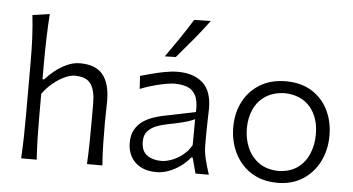

<svg xmlns="http://www.w3.org/2000/svg" viewBox="-54 -909 1869 1017"><g transform="rotate(5 880.5 -400.5)"><path d="M90 0H172.6Q168.9 -57.6 167.5 -110.7Q166.1 -163.8 166.1 -225.9V-349.3Q188.4 -381 218.3 -406Q248.2 -431 279.2 -445.9Q310.3 -460.7 335 -460.7Q397.2 -460.7 421 -425.8Q444.7 -390.9 444.7 -322.1V-225.9Q444.7 -163.8 443.8 -110.7Q442.9 -57.6 439.9 0H521.8Q517.5 -57.6 516.4 -111.1Q515.3 -164.6 515.3 -228.7Q515.3 -251.5 516.2 -280.8Q517.2 -310.1 517.2 -343.5Q517.2 -433.7 479.3 -481.2Q441.3 -528.8 356.7 -528.8Q321.5 -528.8 286.7 -512.6Q251.8 -496.4 222.6 -472.7Q193.5 -449 174.7 -427.1H166.1V-515.4Q166.1 -583.6 168.1 -647.3Q170 -710.9 174.4 -774.5L83.2 -761.1Q89.8 -703.3 92.7 -642.3Q95.6 -581.3 95.6 -515.4V-228.7Q95.6 -164.6 94.4 -111.1Q93.1 -57.6 90 0Z M830.7 -50.9Q784.5 -50.9 754.2 -72.5Q723.9 -94.2 723.9 -145.6Q723.9 -178.4 741 -198.5Q758.1 -218.7 786.1 -230Q814.1 -241.4 846.8 -247.5Q896.7 -257.3 924.4 -264.4Q952.2 -271.4 966.6 -277Q981 -282.5 989.9 -286.9L989 -149.2Q970.7 -116.1 942.3 -94.3Q913.9 -72.4 884 -61.6Q854 -50.9 830.7 -50.9ZM809.2 10.5Q840.5 10.5 873.6 -1.4Q906.6 -13.3 936.1 -34.6Q965.7 -55.9 987.1 -82.9H994.8L1016.9 0H1087.9Q1073.3 -43.9 1064.2 -82Q1055.2 -120.1 1055.2 -153.6V-220.2Q1055.2 -254.3 1056.7 -289.7Q1058.3 -325.1 1058.3 -348.3Q1058.3 -443.4 1009.5 -486.1Q960.7 -528.8 877.8 -528.8Q845.5 -528.8 808.5 -521.8Q771.4 -514.9 737.3 -505.7Q703.1 -496.6 679 -489.7L683.5 -420.9Q721.2 -436.1 757.4 -445.7Q793.7 -455.4 822 -460.1Q850.2 -464.8 864.7 -464.8Q901.7 -464.8 931.1 -454.7Q960.6 -444.5 977 -414.5Q993.4 -384.5 991.1 -324.8L819.7 -289.7Q794 -284.5 765.5 -274.6Q736.9 -264.8 712 -247.4Q687.2 -230 671.4 -201.9Q655.6 -173.9 655.6 -132.2Q655.6 -90.9 673.6 -58.6Q691.5 -26.2 725.7 -7.9Q759.9 10.5 809.2 10.5ZM800.9 -604.3 859.1 -605.9Q903.1 -656.9 945.6 -708Q988.1 -759.2 1027.2 -812.1L938.9 -810.1Q907.3 -758.4 872.4 -707.2Q837.6 -656.1 800.9 -604.3Z M1452.5 -52.1Q1389.5 -53.7 1348.5 -83.4Q1307.5 -113 1287.3 -160.3Q1267 -207.6 1267 -261.7Q1267 -318.6 1287.7 -364.1Q1308.3 -409.6 1349.8 -436.7Q1391.2 -463.9 1452.5 -465.5Q1539.1 -462.6 1586.5 -407.3Q1634 -351.9 1634 -261.7Q1634 -207.5 1614.7 -160.1Q1595.4 -112.8 1555.2 -83.3Q1514.9 -53.7 1452.5 -52.1ZM1452.6 11Q1530.2 11 1587.1 -25.3Q1644 -61.7 1675.2 -123.6Q1706.4 -185.4 1706.4 -261.7Q1706.4 -337.3 1676.2 -397.9Q1646.1 -458.4 1589.1 -493.6Q1532.1 -528.8 1451.6 -528.8Q1373.6 -528.8 1315.8 -494.3Q1258 -459.8 1226.4 -399.5Q1194.7 -339.2 1194.7 -261.7Q1194.7 -207.6 1211.5 -158.4Q1228.4 -109.3 1261 -71.2Q1293.5 -33.2 1341.6 -11.1Q1389.7 11 1452.6 11Z"/></g></svg>

Font: Pinar-VF
Style: Regular
Weight: 300
Designer: Amin Abedi
Version: Version 3.0